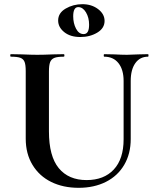

<svg xmlns="http://www.w3.org/2000/svg" viewBox="-20 -884 743 918"><path d="M478 -613Q476 -613 476 -619Q476 -625 478 -625L526 -624Q564 -622 587 -622Q606 -622 642 -624L688 -625Q690 -625 690 -619Q690 -613 688 -613Q649 -613 627 -582Q605 -551 605 -497V-219Q605 -149 574 -96Q543 -43 486.5 -14.5Q430 14 356 14Q282 14 225 -14Q168 -42 135.5 -95.5Q103 -149 103 -221V-544Q103 -574 97.5 -588Q92 -602 77.5 -607.5Q63 -613 32 -613Q29 -613 29 -619Q29 -625 32 -625L85 -624Q131 -622 158 -622Q188 -622 234 -624L285 -625Q288 -625 288 -619Q288 -613 285 -613Q254 -613 239.5 -607Q225 -601 219.5 -586.5Q214 -572 214 -542V-256Q214 -137 261 -80Q308 -23 394 -23Q477 -23 524 -73.5Q571 -124 571 -218V-497Q571 -551 546.5 -582Q522 -613 478 -613ZM258 -786Q258 -822 294 -843Q330 -864 374 -864Q418 -864 449 -840.5Q480 -817 480 -784Q480 -749 445 -728Q410 -707 364 -707Q316 -707 287 -730.5Q258 -754 258 -786ZM406 -766Q406 -800 391 -825Q376 -850 354 -850Q330 -850 330 -806Q330 -773 343.5 -747Q357 -721 380 -721Q393 -721 399.5 -732Q406 -743 406 -766Z"/></svg>

Font: Cormorant SC
Style: Bold
Weight: 700
Designer: Christian Thalmann (Catharsis Fonts)
Foundry: Catharsis Fonts
Version: Version 4.000